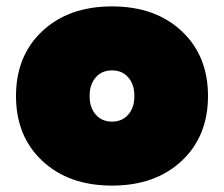

<svg xmlns="http://www.w3.org/2000/svg" viewBox="-20 -560 700 600"><path d="M630 -260Q630 -134 547.5 -57Q465 20 330 20Q195 20 112.5 -57Q30 -134 30 -260Q30 -386 112.5 -463Q195 -540 330 -540Q465 -540 547.5 -463Q630 -386 630 -260ZM400 -260Q400 -296 381 -318Q362 -340 330 -340Q298 -340 279 -318Q260 -296 260 -260Q260 -224 279 -202Q298 -180 330 -180Q362 -180 381 -202Q400 -224 400 -260Z"/></svg>

Font: Metropolitano Black
Style: Regular
Weight: 900
Designer: Fonts by Alex Slobzheninov & Chris M. Simpson / Changes by Cristiano Sobral
Foundry: Fonts by Alex Slobzheninov & Chris M. Simpson / Changes by Cristiano Sobral
Version: Version 1.00;August 30, 2020;FontCreator 13.0.0.2681 64-bit